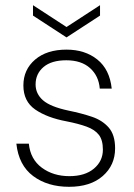

<svg xmlns="http://www.w3.org/2000/svg" viewBox="-20 -707 515 739"><path d="M246 12Q163 12 107.5 -29.5Q52 -71 43 -154H91Q97 -94 141 -61.5Q185 -29 247 -29Q307 -29 341.5 -58Q376 -87 376 -131Q376 -168 360.5 -188Q345 -208 313.5 -219.5Q282 -231 236 -240Q161 -254 115.5 -285.5Q70 -317 70 -378Q70 -439 115 -477.5Q160 -516 236 -516Q307 -516 354.5 -478Q402 -440 410 -366H364Q360 -415 326.5 -445Q293 -475 235 -475Q178 -475 147.5 -449Q117 -423 117 -382Q117 -346 145.5 -321Q174 -296 245 -281Q294 -271 334 -257.5Q374 -244 398.5 -216Q423 -188 423 -136Q423 -71 375.5 -29.5Q328 12 246 12ZM236 -563 107 -647V-687L236 -603L365 -687V-647Z"/></svg>

Font: DM Sans ExtraLight
Style: Regular
Weight: 200
Designer: Colophon Foundry, Jonny Pinhorn
Foundry: Colophon Foundry
Version: Version 4.004; ttfautohint (v1.8.4.7-5d5b)